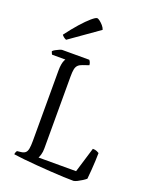

<svg xmlns="http://www.w3.org/2000/svg" viewBox="-172 -1043 896 1134"><g transform="rotate(20 276.5 -475.5)"><path d="M434 0Q410 0 372 -1.5Q334 -3 289.5 -6Q245 -9 200 -12.5Q155 -16 116.5 -20Q78 -24 52 -28Q52 -35 55 -41.5Q58 -48 60 -51L85 -54Q102 -56 111.5 -64Q121 -72 124.5 -90Q128 -108 128 -140V-582Q128 -605 131 -621Q134 -637 138 -646Q142 -655 144 -657H61Q58 -660 55.5 -666.5Q53 -673 52 -676Q57 -682 68 -688Q79 -694 90.5 -699Q102 -704 107 -704H277Q281 -700 284.5 -692.5Q288 -685 289 -674L251 -661Q233 -655 223.5 -645.5Q214 -636 210.5 -619.5Q207 -603 207 -574V-121Q207 -99 202 -82Q197 -65 193 -59H429L477 -217Q493 -217 502.5 -212.5Q512 -208 517 -205Q517 -183 515.5 -154.5Q514 -126 512 -97Q510 -68 507 -40Q499 -33 485 -24Q471 -15 457 -8Q443 -1 434 0ZM108 -768Q98 -772 90.5 -778.5Q83 -785 80 -790Q115 -837 147 -873Q179 -909 203.5 -930Q228 -951 237 -951Q244 -951 255 -942.5Q266 -934 276.5 -922Q287 -910 291 -897Z"/></g></svg>

Font: Texturina 12pt ExtraLight
Style: Regular
Weight: 250
Designer: Guillermo Torres Carreño
Foundry: Omnibus-Type
Version: Version 1.002